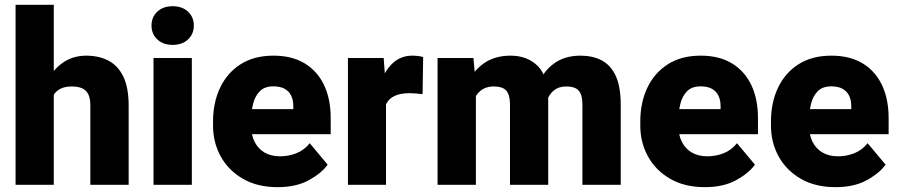

<svg xmlns="http://www.w3.org/2000/svg" viewBox="-20 -770 3745 800"><path d="M204.1 0H44.9V-750H204.1ZM143.6 -278.8Q143.1 -354 167.5 -412.6Q191.9 -471.2 236.1 -504.6Q280.3 -538.1 339.4 -538.1Q391.6 -538.1 431.4 -517.6Q471.2 -497.1 493.7 -451.2Q516.1 -405.3 516.1 -328.6V0H356.4V-329.6Q356.4 -360.8 347.4 -378.2Q338.4 -395.5 321 -402.6Q303.7 -409.7 279.3 -409.7Q251 -409.7 232.4 -400.4Q213.9 -391.1 202.9 -373.8Q191.9 -356.4 187.7 -333Q183.6 -309.6 183.6 -281.2Z M699.2 -744.1Q739.3 -744.1 763.4 -721.4Q787.6 -698.7 787.6 -663.6Q787.6 -628.4 763.4 -605.7Q739.3 -583 699.2 -583Q659.7 -583 635.5 -605.7Q611.3 -628.4 611.3 -663.6Q611.3 -698.7 635.5 -721.4Q659.7 -744.1 699.2 -744.1ZM779.3 0H619.6V-528.3H779.3Z M1136.7 9.8Q1051.8 9.8 991.5 -25.4Q931.2 -60.5 899.4 -118.7Q867.7 -176.8 867.7 -246.1V-264.6Q867.7 -342.3 897 -404.3Q926.3 -466.3 982.4 -502.2Q1038.6 -538.1 1119.6 -538.1Q1196.3 -538.1 1249.3 -506.1Q1302.2 -474.1 1330.1 -415.8Q1357.9 -357.4 1357.9 -277.8V-210.9H931.2V-315.4H1202.1V-328.1Q1202.1 -353.5 1192.9 -372.1Q1183.6 -390.6 1165.3 -400.4Q1147 -410.2 1118.7 -410.2Q1083 -410.2 1063 -390.4Q1043 -370.6 1034.7 -337.6Q1026.4 -304.7 1026.4 -264.6V-246.1Q1026.4 -208 1040.8 -179.2Q1055.2 -150.4 1082.3 -134.5Q1109.4 -118.7 1147 -118.7Q1182.6 -118.7 1215.1 -131.6Q1247.6 -144.5 1270.5 -173.3L1345.2 -84Q1320.3 -48.8 1267.3 -19.5Q1214.4 9.8 1136.7 9.8Z M1588.4 0H1429.7V-528.3H1578.6L1588.4 -398.9ZM1740.7 -377.9Q1730.5 -378.9 1714.6 -380.4Q1698.7 -381.8 1687.5 -381.8Q1649.4 -381.8 1625.2 -370.8Q1601.1 -359.9 1589.6 -337.6Q1578.1 -315.4 1577.6 -281.7L1547.9 -299.8Q1547.9 -370.1 1565.9 -423.8Q1584 -477.5 1617.4 -507.8Q1650.9 -538.1 1698.2 -538.1Q1709.5 -538.1 1722.2 -536.6Q1734.9 -535.2 1743.2 -532.2Z M1962.9 0H1803.2V-528.3H1952.6L1962.9 -417ZM1901.9 -278.8Q1901.4 -354 1924.6 -412.6Q1947.8 -471.2 1993.9 -504.6Q2040 -538.1 2107.4 -538.1Q2177.2 -538.1 2220.7 -494.9Q2264.2 -451.7 2264.2 -352.5V0H2105V-331.5Q2105 -364.3 2096.9 -380.9Q2088.9 -397.5 2073.7 -403.6Q2058.6 -409.7 2036.6 -409.7Q2013.2 -409.7 1995.4 -400.4Q1977.5 -391.1 1965.6 -373.8Q1953.6 -356.4 1947.8 -333Q1941.9 -309.6 1941.9 -281.2ZM2197.3 -279.8Q2196.8 -354 2219.2 -412.4Q2241.7 -470.7 2286.9 -504.4Q2332 -538.1 2398.9 -538.1Q2449.2 -538.1 2486.8 -518.6Q2524.4 -499 2545.4 -454.1Q2566.4 -409.2 2566.4 -333V0H2406.7V-333.5Q2406.7 -365.2 2398.4 -381.6Q2390.1 -397.9 2375.2 -403.8Q2360.4 -409.7 2338.9 -409.7Q2315.9 -409.7 2298.8 -400.4Q2281.7 -391.1 2270.5 -374Q2259.3 -356.9 2253.4 -333.7Q2247.6 -310.5 2247.6 -282.7Z M2917 9.8Q2832 9.8 2771.7 -25.4Q2711.4 -60.5 2679.7 -118.7Q2647.9 -176.8 2647.9 -246.1V-264.6Q2647.9 -342.3 2677.2 -404.3Q2706.5 -466.3 2762.7 -502.2Q2818.8 -538.1 2899.9 -538.1Q2976.6 -538.1 3029.5 -506.1Q3082.5 -474.1 3110.4 -415.8Q3138.2 -357.4 3138.2 -277.8V-210.9H2711.4V-315.4H2982.4V-328.1Q2982.4 -353.5 2973.1 -372.1Q2963.9 -390.6 2945.6 -400.4Q2927.2 -410.2 2898.9 -410.2Q2863.3 -410.2 2843.3 -390.4Q2823.2 -370.6 2814.9 -337.6Q2806.6 -304.7 2806.6 -264.6V-246.1Q2806.6 -208 2821 -179.2Q2835.4 -150.4 2862.5 -134.5Q2889.6 -118.7 2927.2 -118.7Q2962.9 -118.7 2995.4 -131.6Q3027.8 -144.5 3050.8 -173.3L3125.5 -84Q3100.6 -48.8 3047.6 -19.5Q2994.6 9.8 2917 9.8Z M3461.4 9.8Q3376.5 9.8 3316.2 -25.4Q3255.9 -60.5 3224.1 -118.7Q3192.4 -176.8 3192.4 -246.1V-264.6Q3192.4 -342.3 3221.7 -404.3Q3251 -466.3 3307.1 -502.2Q3363.3 -538.1 3444.3 -538.1Q3521 -538.1 3574 -506.1Q3627 -474.1 3654.8 -415.8Q3682.6 -357.4 3682.6 -277.8V-210.9H3255.9V-315.4H3526.9V-328.1Q3526.9 -353.5 3517.6 -372.1Q3508.3 -390.6 3490 -400.4Q3471.7 -410.2 3443.4 -410.2Q3407.7 -410.2 3387.7 -390.4Q3367.7 -370.6 3359.4 -337.6Q3351.1 -304.7 3351.1 -264.6V-246.1Q3351.1 -208 3365.5 -179.2Q3379.9 -150.4 3407 -134.5Q3434.1 -118.7 3471.7 -118.7Q3507.3 -118.7 3539.8 -131.6Q3572.3 -144.5 3595.2 -173.3L3669.9 -84Q3645 -48.8 3592 -19.5Q3539.1 9.8 3461.4 9.8Z"/></svg>

Font: Heebo ExtraBold
Style: Regular
Weight: 800
Designer: Oded Ezer
Foundry: Ezer Type House
Version: Version 3.100